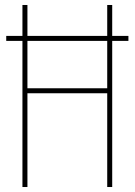

<svg xmlns="http://www.w3.org/2000/svg" viewBox="-20 -750 540 770"><path d="M5 -586V-606H495V-586ZM70 0V-730H90V-396H410V-730H430V0H410V-376H90V0Z"/></svg>

Font: M PLUS 1 Code Thin
Style: Regular
Weight: 250
Designer: Coji Morishita
Foundry: UNDERFOREST DESIGN
Version: Version 1.002